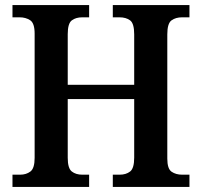

<svg xmlns="http://www.w3.org/2000/svg" viewBox="-20 -734 793 754"><path d="M29 0V-48H59Q83 -48 99.5 -60.5Q116 -73 116 -114V-602Q116 -643 98.5 -654.5Q81 -666 57 -666H29V-714H330V-666H303Q278 -666 262 -654Q246 -642 246 -600V-401H507V-599Q507 -642 491 -654Q475 -666 449 -666H423V-714H724V-666H695Q670 -666 653.5 -654Q637 -642 637 -599V-111Q637 -71 654 -59.5Q671 -48 695 -48H724V0H423V-48H450Q475 -48 491 -60.5Q507 -73 507 -115V-345H246V-114Q246 -73 262 -60.5Q278 -48 303 -48H330V0Z"/></svg>

Font: Noto Serif Bengali SemiCondensed SemiBold
Style: Regular
Weight: 600
Width: 4
Designer: Juan Bruce, Universal Thirst, Indian Type Foundry and the Monotype Design Team.
Foundry: Monotype Imaging Inc.
Version: Version 2.003; ttfautohint (v1.8.4.7-5d5b)